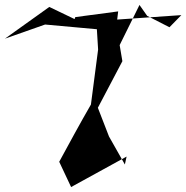

<svg xmlns="http://www.w3.org/2000/svg" viewBox="-99 -681 752 775"><path d="M585 -571 633 -620 374 -602 378 -635 205 -612 202 -604 100 -653 -79 -525 83 -582 292 -563 297 -481 268 -259C224 -183 182 -105 140 -28L188 74L412 -49L405 -17L341 -130L296 -246L395 -434L384 -499L464 -661L495 -617Z"/></svg>

Font: Asimov Silicon
Style: Regular
Weight: 400
Designer: Google
Version: Version 2.000980; 2014